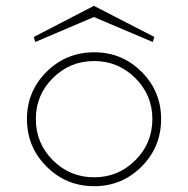

<svg xmlns="http://www.w3.org/2000/svg" viewBox="-20 -621 640 654"><path d="M95.2 -495.1 100.1 -478 299.8 -563 500 -478 505.9 -495.1 299.8 -601.1ZM300.8 13.2Q205.6 13.2 138.7 -53.5Q71.8 -120.1 71.8 -215.8Q71.8 -310.1 138.7 -376.5Q205.6 -442.9 300.8 -442.9Q395.5 -442.9 462.2 -376.5Q528.8 -310.1 528.8 -215.8Q528.8 -120.1 462.2 -53.5Q395.5 13.2 300.8 13.2ZM300.8 -17.1Q382.8 -17.1 440.9 -75Q499 -132.8 499 -215.8Q499 -297.4 440.7 -355.2Q382.3 -413.1 300.8 -413.1Q218.3 -413.1 160.2 -355.2Q102.1 -297.4 102.1 -215.8Q102.1 -132.8 160.2 -75Q218.3 -17.1 300.8 -17.1Z"/></svg>

Font: Compagnon Light
Style: Regular
Weight: 400
Designer: Juliette Duhe, Lea Pradine
Foundry: Velvetyne Type Foundry
Version: Version 1.000;PS 001.000;hotconv 1.0.88;makeotf.lib2.5.64775